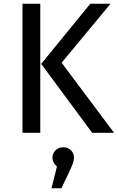

<svg xmlns="http://www.w3.org/2000/svg" viewBox="-20 -709 629 1025"><path d="M195 0H100V-689H195ZM309 -374 589 0H472L200 -368L462 -689H570ZM375 133Q375 146 369.5 162Q364 178 349 210L308 296H255L284 180Q260 159 260 133Q260 109 277 93Q294 77 318 77Q342 77 358.5 93Q375 109 375 133Z"/></svg>

Font: FiraGO
Style: Regular
Weight: 400
Designer: bBox Type
Foundry: bBox Type GmbH
Version: Version 1.001;April 20, 2020;FontCreator 12.0.0.2555 64-bit